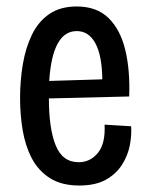

<svg xmlns="http://www.w3.org/2000/svg" viewBox="-20 -561 460 593"><path d="M225 12Q170 12 134 -11Q98 -34 78 -72.5Q58 -111 50 -159Q42 -207 42 -258Q42 -312 50.5 -362.5Q59 -413 78.5 -453.5Q98 -494 132 -517.5Q166 -541 217 -541Q279 -541 315.5 -505Q352 -469 367 -406.5Q382 -344 379 -263L131 -257Q131 -164 152 -112Q173 -60 223 -60Q259 -60 282.5 -89Q306 -118 303 -176L385 -171Q387 -144 381 -112.5Q375 -81 357 -52.5Q339 -24 307 -6Q275 12 225 12ZM217 -465Q142 -465 132 -311L296 -316Q295 -390 274.5 -427.5Q254 -465 217 -465Z"/></svg>

Font: Bricolage Grotesque 12pt Condensed
Style: Regular
Weight: 400
Width: 3
Designer: Mathieu Triay
Foundry: Atelier Triay
Version: Version 1.001; ttfautohint (v1.8.4.7-5d5b);gftools[0.9.33.de